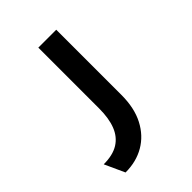

<svg xmlns="http://www.w3.org/2000/svg" viewBox="-211 -629 932 932"><g transform="rotate(-45 255.0 -163.0)"><path d="M94 201 47 98Q110 98 148.5 74Q187 50 205 4Q223 -42 223 -109V-527H346V-80Q346 10 313.5 72.5Q281 135 224.5 168Q168 201 94 201Z"/></g></svg>

Font: Lexend Peta Medium
Style: Regular
Weight: 500
Designer: Bonnie Shaver-Troup, Thomas Jockin
Foundry: Lexend
Version: Version 1.007